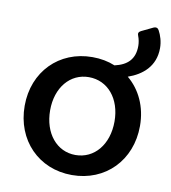

<svg xmlns="http://www.w3.org/2000/svg" viewBox="-76 -707 697 783"><g transform="rotate(10 273.0 -315.0)"><path d="M428.7 -422.9C487.3 -443.4 538.1 -484.4 538.1 -560.5C538.1 -586.9 530.3 -612.3 519.5 -631.8C514.6 -640.6 506.8 -642.6 498 -638.7L449.2 -615.2C439.5 -610.4 437.5 -603.5 441.4 -594.7C446.3 -582 449.2 -567.4 449.2 -553.7C449.2 -498 418.9 -470.7 367.2 -459C338.9 -470.7 307.6 -476.6 273.4 -476.6C135.7 -476.6 35.2 -375 35.2 -233.4C35.2 -90.8 135.7 11.7 273.4 11.7C412.1 11.7 512.7 -90.8 512.7 -233.4C512.7 -313.5 480.5 -379.9 428.7 -422.9ZM273.4 -71.3C196.3 -71.3 140.6 -137.7 140.6 -233.4C140.6 -328.1 196.3 -393.6 273.4 -393.6C351.6 -393.6 407.2 -328.1 407.2 -233.4C407.2 -137.7 351.6 -71.3 273.4 -71.3Z"/></g></svg>

Font: Ed Sans Neue Medium
Style: Regular
Weight: 500
Designer: Stephen Hutchings
Version: Version 1.004;PS 001.004;hotconv 1.0.88;makeotf.lib2.5.64775